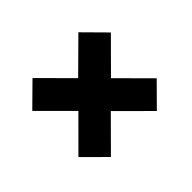

<svg xmlns="http://www.w3.org/2000/svg" viewBox="-98 -688 713 713"><g transform="rotate(45 258.0 -332.0)"><path d="M337.1 -331.3 458.1 -211 373 -125.4 251.6 -246.6 130.7 -125.4 44.8 -212.4 165 -332 45.1 -453 130.9 -537.9 251.3 -418.1 371.6 -537.9 457.9 -452.3Z"/></g></svg>

Font: League Spartan Extralight
Style: Regular
Weight: 200
Foundry: The League of Moveable Type
Version: Version 2.300; ttfautohint (v1.8.3)